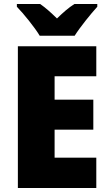

<svg xmlns="http://www.w3.org/2000/svg" viewBox="-20 -947 550 967"><path d="M180 -767H356C383 -810 438 -878 470 -913V-927H355C325 -908 299 -885 267 -854C235 -885 211 -907 182 -927H65V-913C99 -878 155 -809 180 -767ZM465 0V-153H255V-294H450V-445H255V-563H465V-714H70V0Z"/></svg>

Font: Noto Sans Arabic UI SmCn Bk
Style: Regular
Weight: 900
Width: 4
Designer: Monotype Design Team, Nadine Chahine and Nizar Qandah
Foundry: Monotype Imaging Inc.
Version: Version 2.010